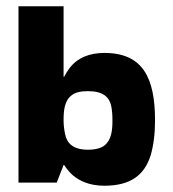

<svg xmlns="http://www.w3.org/2000/svg" viewBox="-20 -583 553 613"><path d="M313 10C397 10 441 -24 461 -87C470 -118 475 -155 475 -198C475 -335 436 -414 313 -414C262 -414 230 -396 211 -376C195 -359 185 -338 185 -338H183V-563H39V0H161L183 -56H185C185 -56 196 -38 213 -23C233 -6 265 10 313 10ZM261 -105C214 -105 194 -125 188 -154C185 -168 183 -183 183 -199C183 -231 186 -262 209 -279C220 -288 238 -292 261 -292C309 -292 329 -273 335 -245C338 -230 339 -215 339 -199C339 -167 336 -137 314 -119C303 -110 285 -105 261 -105Z"/></svg>

Font: OSH Darker Grotesque Black
Style: Regular
Weight: 900
Designer: Gabriel Lam
Foundry: TypeRant
Version: Version 1.000;Glyphs 3.1.1 (3148)